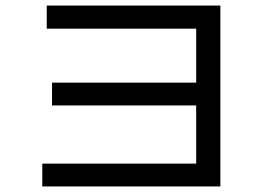

<svg xmlns="http://www.w3.org/2000/svg" viewBox="-20 -635 960 690"><path d="M772 -615V35H132V-47H685V-256H167V-338H685V-532H148V-615Z"/></svg>

Font: LINE Seed Sans KR Regular
Style: Regular
Weight: 400
Designer: LINE VX Design & Sandoll Inc & Dalton Maag Ltd
Foundry: Sandoll Inc.
Version: Version 1.000